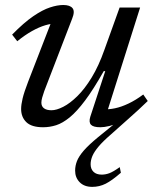

<svg xmlns="http://www.w3.org/2000/svg" viewBox="-20 -499 624 768"><path d="M571 -95Q553.5 -78 533.5 -59.5Q513.5 -41 489 -19.5L424 38.5Q391.5 66.5 374 87.5Q356.5 108.5 349.5 125.2Q342.5 142 342.5 158Q342.5 177 354 188.2Q365.5 199.5 387 199.5Q402 199.5 417.5 193.8Q433 188 459 169.5L463.5 192Q428 223 402.8 235.8Q377.5 248.5 349 248.5Q317 248.5 298.8 230Q280.5 211.5 280.5 183.5Q280.5 164 288 145Q295.5 126 315.2 103.2Q335 80.5 372 50L457.5 -19.5L463.5 -12.5Q438 0 417.5 5Q397 10 381.5 10Q353.5 10 344 0Q334.5 -10 341 -31.5L401 -214.5H395Q354 -142 320.5 -97.2Q287 -52.5 258.8 -29.5Q230.5 -6.5 204.8 1.8Q179 10 152.5 10Q106.5 10 85.5 -10.2Q64.5 -30.5 64.5 -63Q64.5 -80.5 70.5 -105.5Q76.5 -130.5 92.5 -172L192.5 -430L206.5 -404.5Q186.5 -405.5 161.2 -398Q136 -390.5 107.5 -374.5Q79 -358.5 49 -334L28.5 -360.5Q75.5 -408.5 112.8 -434Q150 -459.5 179.8 -469.2Q209.5 -479 233 -479Q260 -479 270.2 -466.2Q280.5 -453.5 268.5 -424L157 -134.5Q152 -120.5 148.8 -108.8Q145.5 -97 145.5 -88.5Q145.5 -73.5 156 -65.8Q166.5 -58 186 -58Q206 -58 233 -71.8Q260 -85.5 289.5 -114.5Q319 -143.5 347 -189.5Q375 -235.5 397.5 -299.5L458.5 -469H540.5L404.5 -39L394 -62.5Q414 -60.5 439.5 -65.8Q465 -71 494 -84.8Q523 -98.5 553 -121Z"/></svg>

Font: Newsreader 12pt
Style: Italic
Weight: 400
Italic angle: -17°
Version: Version 1.003